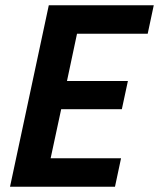

<svg xmlns="http://www.w3.org/2000/svg" viewBox="-20 -708 603 728"><path d="M18 0 165 -688H563L540 -580H272L234 -401H465L442 -294H212L172 -108H439L416 0Z"/></svg>

Font: Saira SemiCondensed SemiBold
Style: Italic
Weight: 600
Width: 4
Italic angle: -12°
Designer: Hector Gatti with collaboration of the Omnibus-Type team
Foundry: Omnibus-Type
Version: Version 1.101